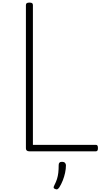

<svg xmlns="http://www.w3.org/2000/svg" viewBox="-20 -1168 807 1482"><path d="M207 0Q180 0 180 -23V-1129Q180 -1139 186.5 -1143.5Q193 -1148 207 -1148Q222 -1148 228 -1143.5Q234 -1139 234 -1129V-50H720Q728 -50 732 -44.5Q736 -39 736 -25Q736 -11 732 -5.5Q728 0 720 0ZM406 291Q395 287 394 280.5Q393 274 400 261Q413 236 420 213.5Q427 191 430 165.5Q433 140 433 105Q433 94 439 87.5Q445 81 459 81Q474 81 481.5 89Q489 97 489 108Q489 135 482.5 165.5Q476 196 464.5 225Q453 254 438 278Q431 288 424 292Q417 296 406 291Z"/></svg>

Font: Playwrite CL ExtraLight
Style: Regular
Weight: 200
Designer: Veronika Burian, José Scaglione
Foundry: TypeTogether
Version: Version 1.002